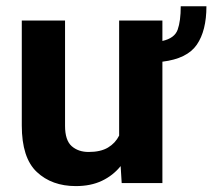

<svg xmlns="http://www.w3.org/2000/svg" viewBox="-20 -595 691 624"><path d="M567.4 -574.7H650.9Q650.9 -495.1 619.6 -449.7Q588.4 -404.3 507.8 -394.5V0H375.5L372.1 -55.2Q347.2 -24.4 311 -7.3Q274.9 9.8 226.6 9.8Q148.4 9.8 99.6 -36.1Q50.8 -82 50.8 -187V-528.3H191.4V-186Q191.4 -139.2 212.9 -120.1Q234.4 -101.1 268.1 -101.1Q307.1 -101.1 331.1 -115.5Q355 -129.9 367.2 -154.3V-528.3H507.8V-461.9Q547.4 -470.7 557.4 -498.5Q567.4 -526.4 567.4 -574.7Z"/></svg>

Font: Vazirmatn RD UI FD
Style: Bold
Weight: 700
Designer: Saber Rastikerdar
Foundry: Saber Rastikerdar
Version: Version 33.003